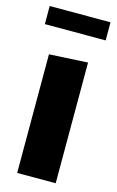

<svg xmlns="http://www.w3.org/2000/svg" viewBox="-112 -753 486 799"><g transform="rotate(15 130.5 -353.0)"><path d="M-1 -628V-706H261V-628ZM48 0V-511L213 -520H214V0Z"/></g></svg>

Font: Foldit
Style: Bold
Weight: 700
Version: Version 1.003